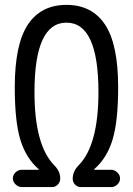

<svg xmlns="http://www.w3.org/2000/svg" viewBox="-20 -760 540 780"><path d="M135.7 -70.3Q137.7 -70.3 137.7 -71.3L136.7 -73.2Q85.9 -117.2 63 -191.4Q40 -265.6 40 -405.3Q40 -580.1 93.3 -660.2Q146.5 -740.2 250 -740.2Q353.5 -740.2 406.7 -660.2Q460 -580.1 460 -405.3Q460 -266.6 437 -191.9Q414.1 -117.2 363.3 -73.2Q362.3 -72.3 362.3 -71.3Q362.3 -70.3 364.3 -70.3H431.6Q445.3 -70.3 456.5 -59.6Q467.8 -48.8 467.8 -35.2Q467.8 -21.5 457 -10.7Q446.3 0 431.6 0H308.6Q294.9 0 285.2 -9.8Q275.4 -19.5 275.4 -34.2Q275.4 -64.5 300.8 -89.8Q379.9 -171.9 379.9 -385.7Q379.9 -668 250 -668Q120.1 -668 120.1 -385.7Q120.1 -171.9 199.2 -89.8Q225.6 -63.5 224.6 -34.2Q224.6 -20.5 214.8 -10.3Q205.1 0 191.4 0H68.4Q54.7 0 43.5 -10.7Q32.2 -21.5 32.2 -35.2Q32.2 -48.8 43 -59.6Q53.7 -70.3 68.4 -70.3Z"/></svg>

Font: Rounded-X Mgen+ 2m regular
Style: Regular
Weight: 400
Designer: [Source Han Sans]
Ryoko NISHIZUKA  (kana & ideographs); Paul D. Hunt (Latin, Greek & Cyrillic); Wenlong ZHANG  (bopomofo
Version: Version 1.059.20150602